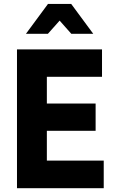

<svg xmlns="http://www.w3.org/2000/svg" viewBox="-20 -986 601 1006"><path d="M69 0V-727H514.5V-583.5H177L225.5 -620.5V-412L177 -443.5H481V-300.5H182L225.5 -331.5V-107L177 -144.5H523.5V0ZM116 -809 231.5 -965.5H353L468.5 -809H353.5L292.5 -878L231 -809Z"/></svg>

Font: Spline Sans
Style: Regular
Weight: 400
Designer: Eben Sorkin, Mirko Velimirovic
Foundry: Sorkin Type
Version: Version 1.001